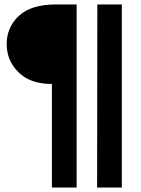

<svg xmlns="http://www.w3.org/2000/svg" viewBox="-20 -694 632 862"><path d="M527 148H416L417 -674H527ZM324 148H213V-317Q116 -317 63 -369.5Q10 -422 10 -496.5Q10 -571 64.5 -622.5Q119 -674 232 -674H324Z"/></svg>

Font: Hind Vadodara
Style: Bold
Weight: 700
Designer: Hitesh Malaviya
Foundry: Indian Type Foundry
Version: Version 0.702;PS 1.0;hotconv 1.0.81;makeotf.lib2.5.63406